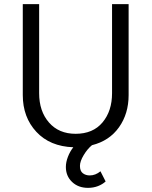

<svg xmlns="http://www.w3.org/2000/svg" viewBox="-20 -700 732 927"><path d="M169 -250Q169 -163 216.5 -108.5Q264 -54 345 -54Q429 -54 475 -109Q521 -164 521 -250V-680H601V-241Q601 -151 554.5 -85.5Q508 -20 424 1Q402 19 384 49Q366 79 366 101Q366 126 380 136.5Q394 147 413 147Q427 147 440 142Q453 137 465 127Q471 140 477.5 151.5Q484 163 490 176Q475 190 453 198.5Q431 207 405 207Q358 207 328 178.5Q298 150 298 106Q298 83 308 57Q318 31 334 11Q221 7 155.5 -63.5Q90 -134 90 -241V-680H169Z"/></svg>

Font: Palanquin
Style: Regular
Weight: 400
Designer: Pria Ravichandran
Version: Version 1.0.4